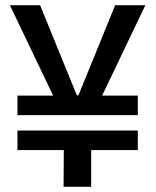

<svg xmlns="http://www.w3.org/2000/svg" viewBox="-20 -717 599 737"><path d="M47 -275V-350H184L18 -697H134L275 -351H281L422 -697H538L372 -350H509V-275ZM224 0 225 -141H47V-216H509V-141H330V0Z"/></svg>

Font: Ruda SemiBold
Style: Regular
Weight: 600
Designer: Mariela Monsalve and Angelina Sanchez
Foundry: Mariela Monsalve and Angelina Sanchez
Version: Version 2.001